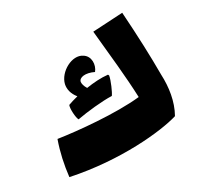

<svg xmlns="http://www.w3.org/2000/svg" viewBox="-124 -728 939 896"><g transform="rotate(-30 345.5 -280.0)"><path d="M640 -225C640 -323 636 -433 627 -566L466 -557C479 -424 493 -295 497 -187C367 -173 170 -192 71 -207C50 -148 37 -87 30 -25C278 27 507 3 599 -25C633 -85 643 -157 640 -225ZM391 -254C401 -267 424 -319 428 -343L425 -349C389 -353 349 -350 310 -344C300 -360 297 -374 298 -383C302 -405 338 -410 379 -390C401 -417 403 -463 370 -483C325 -514 243 -470 229 -411C224 -387 229 -360 251 -333C230 -328 212 -322 198 -317C191 -301 194 -251 202 -237C256 -247 339 -256 391 -254Z"/></g></svg>

Font: FilmFarsi_V5 Display
Style: Regular
Weight: 400
Designer: Borna Izadpanah
Foundry: Borna Izadpanah
Version: Version 1.000;PS 001.000;hotconv 1.0.88;makeotf.lib2.5.64775